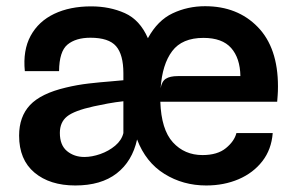

<svg xmlns="http://www.w3.org/2000/svg" viewBox="-20 -576 922 603"><path d="M216.5 6.5Q136.5 6.5 88.2 -34Q40 -74.5 40 -150Q40 -209.5 74.2 -246Q108.5 -282.5 187 -301Q222 -309.5 259 -313.8Q296 -318 325.5 -320.2Q355 -322.5 367.5 -324V-346Q367.5 -404.5 344.5 -431Q321.5 -457.5 264 -457.5Q218 -457.5 192 -436Q166 -414.5 165.5 -352.5H58Q51.5 -418 76.2 -463.5Q101 -509 150.2 -532.5Q199.5 -556 266.5 -556Q324.5 -556 372 -534.8Q419.5 -513.5 444.5 -456Q475 -512 522.2 -534.2Q569.5 -556.5 624 -556.5Q726 -556.5 789.5 -491.2Q853 -426 853 -304.5Q853 -288 852 -276Q851 -264 850.5 -256.5H483.5Q486.5 -169 523 -129Q559.5 -89 616 -89Q663 -89 689.5 -110.8Q716 -132.5 722.5 -158H836.5Q832.5 -106.5 804 -69.8Q775.5 -33 729.5 -13.2Q683.5 6.5 627.5 6.5Q555 6.5 496.5 -29.8Q438 -66 410.5 -138Q395.5 -69.5 346.5 -31.5Q297.5 6.5 216.5 6.5ZM484.5 -299Q488 -320.5 501 -328.8Q514 -337 538.5 -337H735Q734 -393.5 706 -425.2Q678 -457 619 -457Q552 -457 520.8 -415.5Q489.5 -374 484.5 -299ZM245 -83Q268.5 -83 295 -92.2Q321.5 -101.5 341.8 -118.5Q362 -135.5 367.5 -158V-258Q344 -255.5 318.2 -250.8Q292.5 -246 274.5 -242Q213 -228.5 190.5 -210.2Q168 -192 168 -158.5Q168 -120 190.5 -101.5Q213 -83 245 -83Z"/></svg>

Font: Spline Sans Medium
Style: Regular
Weight: 500
Designer: Eben Sorkin, Mirko Velimirovic
Foundry: Sorkin Type
Version: Version 1.000; ttfautohint (v1.8.3)